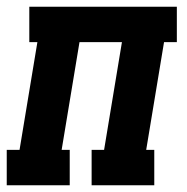

<svg xmlns="http://www.w3.org/2000/svg" viewBox="-35 -550 555 570"><path d="M-15 0V-105H23L76 -425H52V-530H490V-425H452L399 -105H423V0H237V-105H274L327 -425H201L148 -105H172V0Z"/></svg>

Font: Iosevka Slab Extrabold Oblique
Style: Regular
Weight: 800
Italic angle: -9°
Monospace: yes
Designer: Belleve Invis
Foundry: Belleve Invis
Version: Version 11.1.1; ttfautohint (v1.8.3)